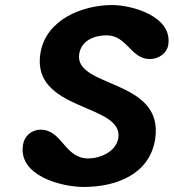

<svg xmlns="http://www.w3.org/2000/svg" viewBox="-20 -734 688 761"><path d="M71 -159C52 -38 222 7 312 7C436 7 573 -40 595 -183C632 -423 273 -384 294 -520C302 -574 355 -594 402 -594C484 -594 498 -500 574 -500C608 -500 642 -522 647 -557C664 -668 506 -714 424 -714C308 -714 161 -657 140 -522C104 -291 470 -325 449 -187C440 -132 376 -106 330 -106C235 -106 227 -220 141 -220C104 -220 76 -194 71 -159Z"/></svg>

Font: Asimov Print
Style: Regular
Weight: 500
Designer: Google
Version: Version 2.000980: 2014